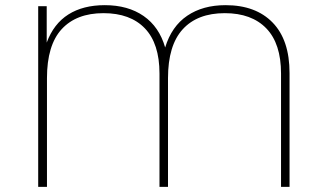

<svg xmlns="http://www.w3.org/2000/svg" viewBox="-20 -724 1264 744"><path d="M1102 -441V0H1069V-439Q1069 -555 1012 -614Q955 -673 851 -673Q745 -673 688 -610.5Q631 -548 631 -421V0H598V-439Q598 -555 541.5 -614Q485 -673 381 -673Q276 -673 219 -611Q162 -549 162 -421V0H128V-700H161V-559Q188 -632 245 -668Q302 -704 386 -704Q476 -704 536.5 -662Q597 -620 620 -540Q645 -622 705.5 -663Q766 -704 854 -704Q971 -704 1036.5 -636.5Q1102 -569 1102 -441Z"/></svg>

Font: Montserrat Alternates ExLight
Style: Regular
Weight: 275
Designer: Julieta Ulanovsky
Foundry: Julieta Ulanovsky
Version: Version 7.200